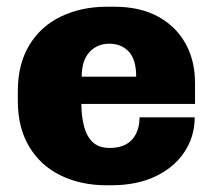

<svg xmlns="http://www.w3.org/2000/svg" viewBox="-20 -541 635 571"><path d="M297 10Q221 10 161 -19Q101 -48 67 -104.5Q33 -161 33 -241V-270Q33 -350 67 -406.5Q101 -463 161.5 -492Q222 -521 298 -521H320Q396 -521 449.5 -492Q503 -463 531.5 -412Q560 -361 560 -294V-232H222Q222 -195 230 -165Q238 -135 256 -118Q274 -101 307 -101Q335 -101 354.5 -111.5Q374 -122 384.5 -143Q395 -164 395 -192H559Q559 -135 528.5 -89Q498 -43 442.5 -16.5Q387 10 311 10ZM223 -313H385Q385 -364 363 -387.5Q341 -411 305 -411Q269 -411 246 -386Q223 -361 223 -313Z"/></svg>

Font: Chivo Medium ExtraBold
Style: Regular
Weight: 800
Version: Version 2.002